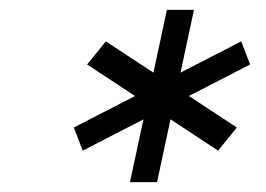

<svg xmlns="http://www.w3.org/2000/svg" viewBox="-20 -720 540 390"><path d="M319 -700H374L299 -350H244ZM470 -636 488 -589 148 -414 130 -461ZM461 -461 423 -414 157 -589 195 -636Z"/></svg>

Font: Epunda Slab Light
Style: Italic
Weight: 300
Italic angle: -12°
Designer: Simon Atzbach
Foundry: typofactur
Version: Version 1.102